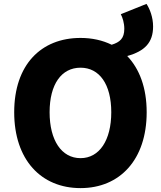

<svg xmlns="http://www.w3.org/2000/svg" viewBox="-20 -953 826 987"><path d="M394 -140C296 -140 235 -232 235 -376C235 -520 296 -605 394 -605C491 -605 552 -520 552 -376C552 -232 491 -140 394 -140ZM394 14C596 14 734 -132 734 -376C734 -502 697 -599 634 -665C724 -690 767 -734 767 -817C767 -864 750 -908 733 -933L601 -880C610 -863 619 -835 619 -805C619 -755 596 -736 554 -723C507 -746 453 -758 394 -758C191 -758 53 -620 53 -376C53 -132 191 14 394 14Z"/></svg>

Font: Noto Sans HK Black
Style: Regular
Weight: 900
Designer: Ryoko NISHIZUKA 西塚涼子 (kana, bopomofo & ideographs); Paul D. Hunt (Latin, Greek & Cyrillic); Sandoll Communications 산돌커뮤니
Foundry: Adobe
Version: Version 2.004;hotconv 1.0.118;makeotfexe 2.5.65603